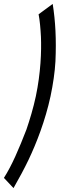

<svg xmlns="http://www.w3.org/2000/svg" viewBox="-71 -806 305 980"><path d="M126 -733C132 -704 136 -658 138 -618C141 -544 137 -434 112 -315C99 -254 81 -195 64 -145C26 -47 -10 38 -51 102L-2 154C27 103 53 55 75 9C115 -75 160 -190 187 -315C200 -377 209 -438 212 -493C217 -604 212 -698 198 -786Z"/></svg>

Font: League Gothic Condensed Italic
Style: Regular
Weight: 400
Width: 3
Designer: Tyler Finck
Foundry: The League of Moveable Type
Version: Version 1.001;PS 001.001;hotconv 1.0.56;makeotf.lib2.0.21325